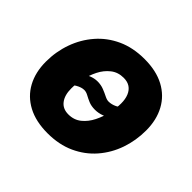

<svg xmlns="http://www.w3.org/2000/svg" viewBox="-137 -718 892 892"><g transform="rotate(45 309.5 -271.5)"><path d="M272 10.3Q194.8 10.3 141.1 -18.3Q87.4 -46.9 59.3 -98.6Q31.2 -150.4 31.2 -219.7Q31.2 -285.6 52.5 -345.5Q73.7 -405.3 114.3 -452.1Q154.8 -499 213.4 -525.9Q272 -552.7 347.2 -552.7Q423.8 -552.7 477.3 -524.2Q530.8 -495.6 558.8 -443.8Q586.9 -392.1 586.9 -322.8Q586.9 -256.8 566.2 -197Q545.4 -137.2 504.9 -90.3Q464.4 -43.5 405.8 -16.6Q347.2 10.3 272 10.3ZM278.3 -120.1Q315.4 -120.1 341.6 -141.4Q367.7 -162.6 384 -195.3Q400.4 -228 408.2 -263.9Q416 -299.8 416 -329.6Q416 -358.4 407.2 -379.4Q398.4 -400.4 381.8 -411.4Q365.2 -422.4 340.3 -422.4Q303.2 -422.4 276.9 -401.6Q250.5 -380.9 234.1 -348.4Q217.8 -315.9 210.2 -280.3Q202.6 -244.6 202.6 -214.8Q202.6 -170.9 222.2 -145.5Q241.7 -120.1 278.3 -120.1ZM163.1 -199.7 123 -234.9Q153.3 -267.6 178 -287.4Q202.6 -307.1 224.1 -315.9Q245.6 -324.7 265.6 -324.7Q289.1 -324.7 308.1 -317.1Q327.1 -309.6 342 -302Q356.9 -294.4 368.2 -294.4Q387.7 -294.4 408 -304.2Q428.2 -314 455.1 -345.7L496.1 -314.5Q467.8 -280.8 443.1 -260.5Q418.5 -240.2 396 -231.4Q373.5 -222.7 350.1 -222.7Q326.2 -222.7 308.3 -230.2Q290.5 -237.8 276.9 -245.4Q263.2 -252.9 251 -252.9Q232.9 -252.9 211.2 -240.5Q189.5 -228 163.1 -199.7Z"/></g></svg>

Font: Inter ExtraBold
Style: Italic
Weight: 800
Italic angle: -9.3988°
Designer: Rasmus Andersson
Foundry: rsms
Version: Version 4.001;git-66647c0bb